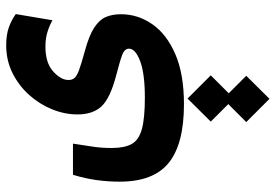

<svg xmlns="http://www.w3.org/2000/svg" viewBox="-156 -287 898 626"><g transform="rotate(-90 293.0 26.0)"><path d="M266.1 176.8Q136.7 176.8 75.2 127.2Q13.7 77.6 13.7 -32.7Q13.7 -70.3 18.8 -107.7Q23.9 -145 36.1 -185.1H137.7Q131.3 -143.6 127.4 -117.4Q123.5 -91.3 123.5 -58.1Q123.5 -17.1 136.5 6.3Q149.4 29.8 185.1 39.6Q220.7 49.3 287.6 49.3Q366.2 49.3 406.7 33.9Q447.3 18.6 447.3 -2.4Q447.3 -16.6 428 -24.2Q408.7 -31.7 359.4 -44.4Q285.2 -64 259 -92.3Q232.9 -120.6 232.9 -170.4Q232.9 -211.9 249.5 -252.9Q266.1 -293.9 296.4 -327.9Q326.7 -361.8 367.9 -382.3Q409.2 -402.8 458.5 -402.8Q492.2 -402.8 516.4 -394.3Q540.5 -385.7 560.1 -371.6L540 -252Q522.9 -261.7 501.7 -268.3Q480.5 -274.9 454.1 -274.9Q401.4 -274.9 373.3 -249.8Q345.2 -224.6 345.2 -199.7Q345.2 -187.5 351.8 -179.9Q358.4 -172.4 378.4 -165Q398.4 -157.7 439 -146.5Q490.2 -132.8 516.1 -115.7Q542 -98.6 550.8 -77.4Q559.6 -56.2 559.6 -28.8Q559.6 26.4 527.3 73.2Q495.1 120.1 429.9 148.4Q364.7 176.8 266.1 176.8ZM283.7 455.6 208 379.9 266.6 321.3 209.5 264.2 284.7 188.5 360.4 264.2 301.8 322.8 358.9 379.9Z"/></g></svg>

Font: CaskaydiaCove NFP SemiBold
Style: Regular
Weight: 600
Designer: Aaron Bell
Foundry: Saja Typeworks
Version: Version 2111.001; VTT 6.35;Nerd Fonts 3.1.1